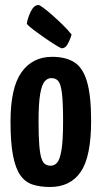

<svg xmlns="http://www.w3.org/2000/svg" viewBox="-20 -737 406 767"><path d="M180 10Q141 10 111 0.5Q81 -9 61.5 -36.5Q42 -64 32 -115.5Q22 -167 22 -251Q22 -387 66 -448.5Q110 -510 188 -510Q242 -510 276.5 -488.5Q311 -467 327.5 -411Q344 -355 344 -254Q344 -111 302.5 -50.5Q261 10 180 10ZM183 -75Q197 -75 208 -87Q219 -99 225.5 -137Q232 -175 232 -252Q232 -327 227.5 -364Q223 -401 213 -413Q203 -425 185 -425Q170 -425 158.5 -412Q147 -399 140.5 -361.5Q134 -324 134 -251Q134 -192 137 -156Q140 -120 146 -103Q152 -86 161.5 -80.5Q171 -75 183 -75ZM226 -544Q220 -546 200.5 -558Q181 -570 158 -586Q135 -602 115 -617Q95 -632 87 -642Q91 -667 103.5 -692Q116 -717 134 -717Q138 -717 153 -706Q168 -695 189 -676.5Q210 -658 230.5 -638Q251 -618 266 -599Q266 -599 261.5 -585.5Q257 -572 248.5 -558Q240 -544 226 -544Z"/></svg>

Font: Yanone Kaffeesatz ExtraLight SemiBold
Style: Regular
Weight: 600
Version: Version 2.003